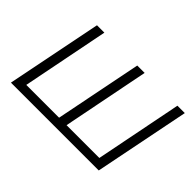

<svg xmlns="http://www.w3.org/2000/svg" viewBox="-116 -1013 1325 1325"><g transform="rotate(45 547.0 -350.0)"><path d="M1063 -700 923 0H66L206 -700H278L152 -64H472L599 -700H671L545 -64H865L991 -700Z"/></g></svg>

Font: Montserrat Alternates
Style: Italic
Weight: 400
Italic angle: -11.3°
Designer: Julieta Ulanovsky
Foundry: Julieta Ulanovsky
Version: Version 7.200